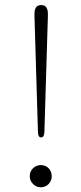

<svg xmlns="http://www.w3.org/2000/svg" viewBox="-20 -750 328 774"><path d="M146 -729.5Q161 -729.5 167 -719.8Q173 -710 173 -695.5Q173 -689.5 173 -681.5Q173 -673.5 172.5 -667L159 -218Q158 -196 146 -196Q133.5 -196 133 -217.5L119.5 -667Q119 -673.5 119 -681.5Q119 -689.5 119 -695.5Q119 -710 125 -719.8Q131 -729.5 146 -729.5ZM144.5 5Q126.5 5 113.2 -8.2Q100 -21.5 100 -39.5Q100 -59 113.2 -71.8Q126.5 -84.5 144.5 -84.5Q163.5 -84.5 176 -71.8Q188.5 -59 188.5 -39.5Q188.5 -21.5 176 -8.2Q163.5 5 144.5 5Z"/></svg>

Font: Fraunces 9pt S050 Thin
Style: Regular
Weight: 100
Version: Version 1.000; ttfautohint (v1.8.3)